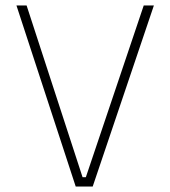

<svg xmlns="http://www.w3.org/2000/svg" viewBox="-20 -680 621 700"><path d="M541 -660 318 0H256L40 -660H77L281 -34H293L504 -660Z"/></svg>

Font: Cairo ExtraLight
Style: Regular
Weight: 275
Designer: Mohamed Gaber, Accademia di Belle Arti di Urbino and others
Foundry: Kief Type Foundry, Accademia di Belle Arti di Urbino and others
Version: Version 3.011